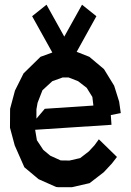

<svg xmlns="http://www.w3.org/2000/svg" viewBox="-20 -784 550 808"><path d="M377.9 -172.9 396 -197.8 472.2 -123.5 450.7 -95.7 416.5 -59.1 356.9 -13.2 282.2 3.9H226.1L216.3 2.9L142.6 -29.8L82.5 -80.1L42 -171.9L22 -246.6L22.5 -326.2L43 -402.8L79.1 -475.1L150.4 -544.9L200.2 -563L115.2 -715.8L175.8 -764.2L250.5 -629.9L325.2 -764.2L385.7 -715.8L302.7 -565.9L356 -544.9L417.5 -493.2L460.4 -423.3L481.4 -356.4L488.3 -308.1L446.3 -299.8L449.2 -258.8L127.9 -237.8L135.3 -193.8L162.1 -153.3L191.4 -128.9L235.4 -108.9L272.5 -108.4L317.4 -118.7L354 -147ZM133.3 -323.7V-284.7L168.5 -326.2L373 -339.8L368.7 -376L344.7 -414.6L308.6 -442.4L268.6 -458H243.7L200.2 -442.4L158.7 -404.3L138.2 -351.6Z"/></svg>

Font: Gap Sans
Style: Bold
Weight: 400
Designer: Alexandre Liziard and Etienne Ozeray
Foundry: Interstices.io
Version: Version 1.610